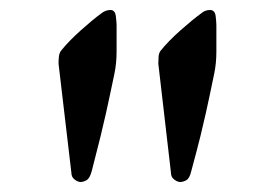

<svg xmlns="http://www.w3.org/2000/svg" viewBox="-20 -568 533 386"><path d="M342.3 -202.1Q336.9 -202.1 330.3 -207Q323.7 -211.9 323.7 -220.7L298.3 -439.9Q298.3 -446.8 298.8 -453.9Q299.3 -460.9 302.7 -465.8Q318.4 -485.4 343.5 -507.6Q368.7 -529.8 384.3 -541Q392.1 -547.9 402.3 -547.9Q412.1 -547.9 413.6 -535.4Q415 -522.9 415 -517.1V-464.4Q415 -440.4 410.6 -419.7Q406.2 -398.9 401.9 -377.9Q397.9 -359.4 393.8 -340.6Q389.6 -321.8 383.1 -294.9Q376.5 -268.1 364.7 -224.6Q361.3 -209.5 354.7 -205.8Q348.1 -202.1 342.3 -202.1ZM142.1 -202.1Q136.7 -202.1 130.1 -207Q123.5 -211.9 123.5 -220.7L97.7 -439.9Q97.7 -446.8 98.4 -453.9Q99.1 -460.9 102.5 -465.8Q118.2 -485.4 143.1 -507.6Q168 -529.8 183.6 -541Q191.9 -547.9 202.1 -547.9Q211.4 -547.9 212.9 -535.4Q214.4 -522.9 214.4 -517.1V-464.4Q214.4 -440.4 210 -419.7Q205.6 -398.9 201.2 -377.9Q197.3 -359.4 193.1 -340.6Q189 -321.8 182.4 -294.9Q175.8 -268.1 164.6 -224.6Q160.6 -209.5 154.1 -205.8Q147.5 -202.1 142.1 -202.1Z"/></svg>

Font: David Libre
Style: Bold
Weight: 700
Designer: Ismar David, J. Victor Gaultney, Annie Olsen and Meir Sadan
Foundry: Monotype Imaging Inc. & SIL International
Version: Version 1.100; ttfautohint (v1.8.4.7-5d5b)